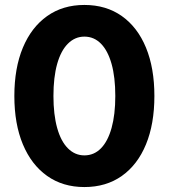

<svg xmlns="http://www.w3.org/2000/svg" viewBox="-20 -740 682 776"><path d="M321 16Q234 16 170.5 -29Q107 -74 72.5 -156.5Q38 -239 38 -352Q38 -465 72.5 -547.5Q107 -630 170.5 -675Q234 -720 321 -720Q409 -720 472.5 -675Q536 -630 570 -547.5Q604 -465 604 -352Q604 -239 570 -156.5Q536 -74 472.5 -29Q409 16 321 16ZM321 -112Q360 -112 388 -140.5Q416 -169 431 -223Q446 -277 446 -352Q446 -428 431 -481.5Q416 -535 388 -563.5Q360 -592 321 -592Q283 -592 254.5 -563.5Q226 -535 211 -481.5Q196 -428 196 -352Q196 -277 211 -223Q226 -169 254.5 -140.5Q283 -112 321 -112Z"/></svg>

Font: TikTok Sans 24pt
Style: Bold
Weight: 700
Version: Version 4.000